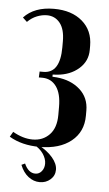

<svg xmlns="http://www.w3.org/2000/svg" viewBox="-49 -539 402 711"><g transform="rotate(5 152.0 -183.0)"><path d="M114 9Q48 9 1 -19L12 -38Q50 -16 86 -16Q124 -16 148.5 -41.5Q173 -67 173 -115V-145Q173 -194 154.5 -220Q136 -246 104 -247H89L90 -269H104Q166 -269 166 -366V-388Q166 -433 147.5 -456Q129 -479 99 -479Q81 -479 62 -471.5Q43 -464 27 -448L11 -463Q50 -505 123 -505Q189 -505 228.5 -471Q268 -437 268 -380V-365Q268 -323 236 -295Q204 -267 155 -263L139 -262V-254L155 -253Q208 -248 241.5 -218Q275 -188 275 -140V-121Q275 -61 231.5 -26Q188 9 114 9ZM66 75Q81 109 107 109Q121 109 130.5 97.5Q140 86 140 69Q140 51 127.5 32.5Q115 14 89 0H106Q143 20 162.5 43Q182 66 182 88Q182 110 165.5 124.5Q149 139 126 139Q103 139 83.5 124Q64 109 53 81Z"/></g></svg>

Font: Moniqa Extra Bold Narrow Heading
Style: Regular
Weight: 800
Width: 4
Designer: Rajesh Rajput
Foundry: Rajesh Rajput
Version: Version 1.000;December 15, 2022;FontCreator 14.0.0.2794 32-b